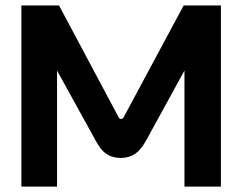

<svg xmlns="http://www.w3.org/2000/svg" viewBox="-20 -690 871 710"><path d="M59.1 -669.9H198.2L418.9 -255.9Q421.9 -250 428 -250.2Q434.1 -250.5 437 -255.9L659.2 -669.9H796.9V0H662.1V-429.2L519 -168Q501 -135.7 479.2 -120.8Q457.5 -106 426.8 -106Q395.5 -106 374 -120.4Q352.5 -134.8 335 -168L190.9 -429.2V0H59.1Z"/></svg>

Font: LT Wave Text Bold
Style: Regular
Weight: 700
Designer: Daniel Lyons
Version: Version 2.5 (Glyphs App)